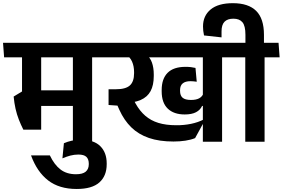

<svg xmlns="http://www.w3.org/2000/svg" viewBox="-42 -914 1824 1238"><path d="M552 -577H428V0H552ZM390 -544.5H649.5L642.5 -638H383ZM567.5 -544.5 560.5 -638H-22.5L-15.5 -544.5ZM478.5 -331.5H139V-231H478.5ZM223.5 -578.5H100V-269H223.5ZM108.5 -78H223.5V-324.5H100.5L46 -291.5Q50 -249.5 58.2 -212.8Q66.5 -176 79.5 -142.8Q92.5 -109.5 108.5 -78Z M279.5 88H158Q196.5 193.5 268 249Q339.5 304.5 452.5 304.5Q551 304.5 598.5 262.5Q646 220.5 646 145V139.5Q646 70 605 28.8Q564 -12.5 482 -12.5Q447.5 -12.5 420.8 -6.8Q394 -1 370 9.5L360.5 107Q386 96 411.5 89.2Q437 82.5 463 82.5Q499.5 82.5 515 97.5Q530.5 112.5 530.5 141.5V145Q530.5 176 510.8 192.8Q491 209.5 448 209.5Q388 209.5 348 178.8Q308 148 279.5 88Z M1390 -577H1266V0H1390ZM1228 -544.5H1487.5L1480.5 -638H1221ZM616 -544.5H1437L1430 -638H609ZM949.5 -433.5Q949.5 -478 937.5 -511.2Q925.5 -544.5 898.5 -564.5H767Q796.5 -546.5 809.5 -516.8Q822.5 -487 822.5 -449V-441.5Q822.5 -388 795.5 -363.2Q768.5 -338.5 705 -338.5H658L708 -247.5L753 -248.5Q821 -250.5 864.5 -269.2Q908 -288 928.8 -326.2Q949.5 -364.5 949.5 -424ZM1216 -23.5 1273 -127.5V-144.5Q1236 -125 1189.8 -115.5Q1143.5 -106 1095 -106.5Q1028.5 -106.5 979.5 -121.5Q930.5 -136.5 894.8 -167.5Q859 -198.5 832.5 -246L816 -276.5L658 -338.5V-237L715.5 -233L727.5 -206Q758 -138.5 804.5 -93Q851 -47.5 918 -24.5Q985 -1.5 1076.5 -1.5Q1117.5 -1.5 1153.5 -7Q1189.5 -12.5 1216 -23.5ZM1149 -176Q1194.5 -176 1222 -190.5Q1249.5 -205 1261 -231H1274.5L1269.5 -311Q1261.5 -290.5 1242 -280Q1222.5 -269.5 1189.5 -269.5Q1152.5 -269.5 1135.8 -283.5Q1119 -297.5 1119 -328V-333Q1119 -362 1136 -376.2Q1153 -390.5 1186.5 -390.5Q1196.5 -390.5 1206.2 -389.5Q1216 -388.5 1226.5 -387L1218.5 -476Q1204 -479.5 1188.8 -481.2Q1173.5 -483 1154.5 -483Q1077 -483 1038.8 -444.5Q1000.5 -406 1000.5 -333.5V-325Q1000.5 -251 1039.8 -213.5Q1079 -176 1149 -176Z M1664 0V-577H1539.5V0ZM1761 -544.5 1754 -638H1442L1450 -544.5ZM1459.5 -893.5Q1365 -893.5 1316 -852.8Q1267 -812 1267 -743.5Q1267 -729.5 1268.5 -715.5Q1270 -701.5 1273.5 -685.5L1386.5 -673V-711.5Q1386.5 -754.5 1405.8 -774Q1425 -793.5 1463 -793.5Q1502 -793.5 1521.2 -770.5Q1540.5 -747.5 1540.5 -689.5V-625H1660V-689.5Q1660 -794 1609.8 -843.8Q1559.5 -893.5 1459.5 -893.5Z"/></svg>

Font: Anek Devanagari SemiBold
Style: Regular
Weight: 600
Designer: Kailash Malviya (Devanagari) & Yesha Goshar (Latin)
Foundry: Ek Type
Version: Version 1.003